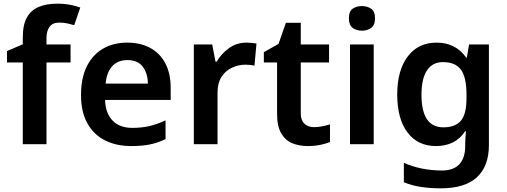

<svg xmlns="http://www.w3.org/2000/svg" viewBox="-20 -785 2761 1045"><path d="M364 -445H233V0H104V-445H18V-507L104 -544V-581Q104 -650 126.5 -690Q149 -730 191 -747.5Q233 -765 291 -765Q331 -765 363.5 -758.5Q396 -752 417 -744L384 -648Q367 -653 347 -657.5Q327 -662 302 -662Q267 -662 250 -639.5Q233 -617 233 -577V-543H364Z M672 -553Q746 -553 799 -523.5Q852 -494 880.5 -439Q909 -384 909 -307V-241H552Q554 -169 592.5 -129Q631 -89 700 -89Q752 -89 794 -99Q836 -109 881 -130V-28Q840 -8 797 1Q754 10 694 10Q614 10 552.5 -20.5Q491 -51 456 -113Q421 -175 421 -267Q421 -361 452.5 -424Q484 -487 540.5 -520Q597 -553 672 -553ZM673 -458Q623 -458 592 -426Q561 -394 555 -330H785Q784 -386 757 -422Q730 -458 673 -458Z M1322 -553Q1334 -553 1350 -551.5Q1366 -550 1376 -548L1365 -428Q1356 -430 1342 -431.5Q1328 -433 1317 -433Q1278 -433 1242.5 -416.5Q1207 -400 1185.5 -366.5Q1164 -333 1164 -281V0H1035V-543H1135L1153 -449H1159Q1183 -491 1225 -522Q1267 -553 1322 -553Z M1688 -93Q1712 -93 1734 -97.5Q1756 -102 1776 -108V-12Q1755 -3 1723 3.5Q1691 10 1655 10Q1608 10 1570.5 -5.5Q1533 -21 1510.5 -59.5Q1488 -98 1488 -166V-445H1416V-501L1496 -546L1536 -661H1617V-543H1771V-445H1617V-167Q1617 -130 1637 -111.5Q1657 -93 1688 -93Z M2014 -543V0H1885V-543ZM1950 -752Q1979 -752 2000 -737.5Q2021 -723 2021 -685Q2021 -648 2000 -633Q1979 -618 1950 -618Q1920 -618 1899.5 -633Q1879 -648 1879 -685Q1879 -723 1899.5 -737.5Q1920 -752 1950 -752Z M2356 -553Q2407 -553 2447.5 -533Q2488 -513 2517 -472H2521L2533 -543H2641V4Q2641 120 2575.5 180Q2510 240 2379 240Q2321 240 2271.5 232.5Q2222 225 2178 207V101Q2272 143 2386 143Q2448 143 2480 109Q2512 75 2512 10V-4Q2512 -20 2513.5 -39.5Q2515 -59 2516 -71H2512Q2484 -29 2444 -9.5Q2404 10 2353 10Q2254 10 2198 -64Q2142 -138 2142 -270Q2142 -402 2199 -477.5Q2256 -553 2356 -553ZM2391 -447Q2334 -447 2304 -402Q2274 -357 2274 -269Q2274 -181 2303.5 -136.5Q2333 -92 2393 -92Q2458 -92 2488.5 -128Q2519 -164 2519 -251V-270Q2519 -365 2488.5 -406Q2458 -447 2391 -447Z"/></svg>

Font: Noto Sans Sora Sompeng SemiBold
Style: Regular
Weight: 600
Version: Version 2.101